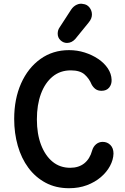

<svg xmlns="http://www.w3.org/2000/svg" viewBox="-20 -980 662 1015"><path d="M345 15Q275 15 221 -14Q167 -43 130 -93Q93 -143 74 -209.5Q55 -276 55 -351Q55 -457 91.5 -539Q128 -621 193.5 -668Q259 -715 345 -715Q388 -715 427.5 -702.5Q467 -690 499 -668.5Q531 -647 550 -618.5Q569 -590 570 -558Q571 -534 557 -517Q543 -500 517 -500Q497 -500 484.5 -509.5Q472 -519 464 -534Q452 -564 427.5 -586Q403 -608 354 -608Q298 -608 258 -575Q218 -542 196.5 -484Q175 -426 175 -349Q175 -272 197 -214.5Q219 -157 258 -125Q297 -93 351 -93Q396 -93 425.5 -116.5Q455 -140 467 -184Q473 -205 488 -217.5Q503 -230 523 -230Q547 -230 563.5 -213.5Q580 -197 580 -168Q579 -135 561.5 -102.5Q544 -70 513 -43.5Q482 -17 439.5 -1Q397 15 345 15ZM334 -753Q315 -753 300 -767Q285 -781 285 -802Q285 -821 295 -835L356 -929Q368 -947 385.5 -955Q403 -963 419 -959Q440 -957 453 -940.5Q466 -924 466 -903Q466 -893 462 -882.5Q458 -872 448 -860L378 -774Q359 -753 334 -753Z"/></svg>

Font: National Park SemiBold
Style: Regular
Weight: 600
Designer: Andrea Herstowski, Ben Hoepner
Version: Version 1.009